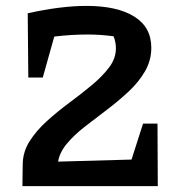

<svg xmlns="http://www.w3.org/2000/svg" viewBox="-20 -631 610 651"><path d="M56 0 57 -72Q57 -115 80 -151.5Q103 -188 139 -220.5Q175 -253 215.5 -283Q256 -313 291.5 -342.5Q327 -372 350 -402.5Q373 -433 373 -467Q373 -489 365 -508Q321 -514 277 -514Q221 -514 164 -507L125 -368H76L74 -586Q187 -611 273 -611Q377 -611 435 -575Q493 -539 493 -469Q493 -426 471.5 -389Q450 -352 415.5 -320Q381 -288 342 -258.5Q303 -229 267 -201Q231 -173 206.5 -143.5Q182 -114 177 -83L426 -90L465 -212H514L515 0Z"/></svg>

Font: Piazzolla SC SemiBold
Style: Regular
Weight: 600
Designer: Juan Pablo del Peral
Foundry: Huerta Tipografica
Version: Version 1.330